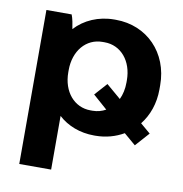

<svg xmlns="http://www.w3.org/2000/svg" viewBox="-81 -608 844 884"><g transform="rotate(10 340.5 -165.5)"><path d="M67 200H216V-51C258 -12 317 11 383 11H389C438 11 483 -2 521 -24L576 23L634 -42L587 -82C622 -126 643 -184 643 -250V-270C643 -421 536 -531 390 -531H383C309 -531 244 -502 200 -454C197 -475 192 -503 185 -520H67ZM347 -100C271 -100 216 -164 216 -255V-265C216 -356 271 -420 347 -420H357C433 -420 488 -356 488 -265V-255C488 -225 482 -198 471 -175L403 -233L351 -175L418 -116C400 -106 379 -100 357 -100Z"/></g></svg>

Font: Fixel Display Bold
Style: Bold
Weight: 700
Designer: AlfaBravo + MacPaw
Foundry: Kyrylo Tkachov, Marchela Mozhyna, Serhii Makarenko, Maria Weinstein, Zakhar Kryvoshyya
Version: Version 1.211